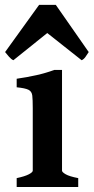

<svg xmlns="http://www.w3.org/2000/svg" viewBox="-36 -749 375 769"><path d="M30.8 0V-35.6Q63.5 -42.5 79.3 -50.8Q95.2 -59.1 95.2 -65.4V-316.4Q95.2 -349.6 93.3 -366.2Q91.3 -382.8 78.1 -389.4Q64.9 -396 30.8 -399.4V-433.6Q72.3 -439.5 110.1 -448Q147.9 -456.5 181.2 -468.8H212.4V-65.4Q212.4 -59.6 227.1 -51Q241.7 -42.5 277.3 -35.6V0ZM319.3 -540.5Q313.5 -531.2 306.4 -521.2Q299.3 -511.2 291 -507.8L153.3 -616.7L17.6 -507.8Q9.3 -511.2 0.5 -521.2Q-8.3 -531.2 -15.6 -540.5L120.6 -729.5H187.5Z"/></svg>

Font: Gentium Plus
Style: Bold
Weight: 700
Designer: Victor Gaultney, Annie Olsen, Iska Routamaa, Becca Hirsbrunner
Foundry: SIL International
Version: Version 6.101